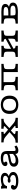

<svg xmlns="http://www.w3.org/2000/svg" viewBox="2138 -2604 478 4793"><g transform="rotate(-90 2376.5 -208.0)"><path d="M256.5 11.3Q156.5 11.3 96.8 -19.8Q37.1 -50.8 37.1 -102.4Q37.1 -133.1 56.9 -153.2Q76.6 -173.4 106.5 -173.4Q129 -173.4 142.7 -162.1Q156.5 -150.8 156.5 -132.3Q156.5 -117.7 149.2 -108.1Q141.9 -98.4 134.7 -91.5Q127.4 -84.7 127.4 -76.6Q127.4 -62.1 160.1 -53.6Q192.7 -45.2 247.6 -45.2Q325 -45.2 364.5 -63.7Q404 -82.3 404 -119.4Q404 -147.6 381.5 -166.9Q358.9 -186.3 314.5 -194.4Q301.6 -189.5 287.1 -186.3Q272.6 -183.1 261.3 -183.1Q238.7 -183.1 225 -193.1Q211.3 -203.2 211.3 -218.5Q211.3 -234.7 226.6 -244.4Q241.9 -254 267.7 -254Q279 -254 291.9 -252Q304.8 -250 315.3 -246Q346 -254 365.3 -273.8Q384.7 -293.5 384.7 -316.1Q384.7 -341.9 358.9 -356.5Q333.1 -371 286.3 -371Q218.5 -371 177.4 -345.2Q136.3 -319.4 126.6 -271.8H67.7Q71 -307.3 69.8 -334.3Q68.5 -361.3 66.1 -382.3Q63.7 -403.2 62.1 -420.2H121Q125 -409.7 130.2 -405.2Q135.5 -400.8 142.7 -400.8Q156.5 -400.8 177.8 -407.3Q199.2 -413.7 230.2 -420.2Q261.3 -426.6 304 -426.6Q375.8 -426.6 416.9 -399.2Q458.1 -371.8 458.1 -324.2Q458.1 -294.4 438.3 -270.2Q418.5 -246 377.4 -226.6V-225Q425.8 -214.5 452.8 -186.3Q479.8 -158.1 479.8 -117.7Q479.8 -58.1 420.2 -23.4Q360.5 11.3 256.5 11.3Z M929.8 -206.5V-303.2Q929.8 -335.5 898 -352Q866.1 -368.5 805.6 -368.5Q766.1 -368.5 741.1 -361.7Q716.1 -354.8 716.1 -343.5Q716.1 -337.9 721.8 -331.9Q727.4 -325.8 733.1 -317.7Q738.7 -309.7 738.7 -297.6Q738.7 -281.5 723.4 -271.4Q708.1 -261.3 683.1 -261.3Q657.3 -261.3 641.5 -277Q625.8 -292.7 625.8 -317.7Q625.8 -350.8 651.2 -375Q676.6 -399.2 722.2 -412.9Q767.7 -426.6 828.2 -426.6Q921.8 -426.6 962.1 -389.5Q1002.4 -352.4 1002.4 -266.9V-206.5ZM750 11.3Q685.5 11.3 648.4 -18.5Q611.3 -48.4 611.3 -100Q611.3 -143.5 634.3 -169Q657.3 -194.4 693.5 -207.7Q729.8 -221 770.6 -228.2Q811.3 -235.5 847.6 -241.5Q883.9 -247.6 907.3 -258.1Q930.6 -268.5 930.6 -289.5L939.5 -223.4Q922.6 -207.3 892.3 -198.8Q862.1 -190.3 827 -184.7Q791.9 -179 760.9 -171.4Q729.8 -163.7 709.7 -148.8Q689.5 -133.9 689.5 -106.5Q689.5 -81.5 710.1 -68.1Q730.6 -54.8 770.2 -54.8Q823.4 -54.8 867.3 -75.4Q911.3 -96 940.3 -137.9L941.1 -74.2Q902.4 -31.5 854.4 -10.1Q806.5 11.3 750 11.3ZM1002.4 -94.4Q1002.4 -75 1010.9 -65.7Q1019.4 -56.5 1037.1 -56.5Q1053.2 -56.5 1073.4 -64.1Q1093.5 -71.8 1115.3 -85.5L1140.3 -37.9Q1115.3 -13.7 1083.5 -1.2Q1051.6 11.3 1015.3 11.3Q973.4 11.3 951.6 -6Q929.8 -23.4 929.8 -57.3V-206.5H1002.4Z M1577.4 0V-57.3Q1604 -57.3 1616.9 -60.5Q1629.8 -63.7 1631 -70.2Q1632.3 -76.6 1621.8 -84.7L1356.5 -309.7Q1335.5 -327.4 1316.9 -337.5Q1298.4 -347.6 1275.4 -352Q1252.4 -356.5 1218.5 -357.3V-414.5Q1241.9 -413.7 1278.2 -412.5Q1314.5 -411.3 1347.6 -411.3Q1359.7 -411.3 1374.6 -411.7Q1389.5 -412.1 1414.1 -412.9Q1438.7 -413.7 1479.8 -414.5V-357.3Q1453.2 -357.3 1439.9 -354Q1426.6 -350.8 1426.2 -345.2Q1425.8 -339.5 1435.5 -330.6L1700 -104.8Q1727.4 -81.5 1760.9 -69.4Q1794.4 -57.3 1831.5 -57.3V0Q1808.9 -0.8 1773.4 -2Q1737.9 -3.2 1706.5 -3.2Q1675 -3.2 1639.5 -2Q1604 -0.8 1577.4 0ZM1210.5 0V-57.3Q1245.2 -57.3 1272.6 -63.3Q1300 -69.4 1325 -83.9Q1350 -98.4 1376.6 -121.8L1494.4 -226.6L1538.7 -196.8L1441.1 -109.7Q1428.2 -98.4 1425.4 -88.7Q1422.6 -79 1429.4 -72.2Q1436.3 -65.3 1453.6 -61.3Q1471 -57.3 1498.4 -57.3V0Q1475.8 -1.6 1444 -2Q1412.1 -2.4 1367.7 -2.4Q1346 -2.4 1316.5 -2Q1287.1 -1.6 1258.5 -1.2Q1229.8 -0.8 1210.5 0ZM1559.7 -197.6 1516.9 -228.2 1609.7 -316.1Q1623.4 -329 1623.4 -338.3Q1623.4 -347.6 1608.1 -352.4Q1592.7 -357.3 1558.9 -357.3V-414.5Q1593.5 -413.7 1615.7 -413.3Q1637.9 -412.9 1655.2 -412.5Q1672.6 -412.1 1691.1 -412.1Q1729 -412.1 1759.3 -412.9Q1789.5 -413.7 1807.3 -414.5V-357.3Q1778.2 -357.3 1754.8 -351.6Q1731.5 -346 1709.7 -332.3Q1687.9 -318.5 1662.1 -294.4Z M2157.3 11.3Q2093.5 11.3 2041.9 -11.3Q1990.3 -33.9 1959.7 -81.9Q1929 -129.8 1929 -207.3Q1929 -284.7 1959.3 -333.1Q1989.5 -381.5 2041.5 -404Q2093.5 -426.6 2157.3 -426.6Q2221.8 -426.6 2273 -404Q2324.2 -381.5 2354.4 -333.1Q2384.7 -284.7 2384.7 -207.3Q2384.7 -130.6 2354.4 -82.3Q2324.2 -33.9 2273 -11.3Q2221.8 11.3 2157.3 11.3ZM2157.3 -45.2Q2222.6 -45.2 2264.5 -83.1Q2306.5 -121 2306.5 -207.3Q2306.5 -293.5 2264.5 -331.9Q2222.6 -370.2 2157.3 -370.2Q2091.1 -370.2 2049.2 -331.9Q2007.3 -293.5 2007.3 -207.3Q2007.3 -121 2049.2 -83.1Q2091.1 -45.2 2157.3 -45.2Z M2974.2 0V-410.5H3010.5Q3063.7 -410.5 3102.4 -411.3Q3141.1 -412.1 3178.2 -412.9V-356.5L3129 -351.6Q3079 -346.8 3062.9 -331Q3046.8 -315.3 3046.8 -270.2V-142.7Q3046.8 -98.4 3062.9 -82.3Q3079 -66.1 3129 -61.3L3178.2 -56.5V0Q3141.1 -0.8 3102.4 -1.6Q3063.7 -2.4 3010.5 -2.4Q2992.7 -2.4 2974.2 0ZM2686.3 -2.4Q2633.1 -2.4 2594.4 -1.6Q2555.6 -0.8 2518.5 0V-56.5L2567.7 -61.3Q2617.7 -66.1 2633.9 -82.3Q2650 -98.4 2650 -142.7V-270.2Q2650 -315.3 2633.9 -331Q2617.7 -346.8 2567.7 -351.6L2518.5 -356.5V-412.9Q2555.6 -412.1 2594.4 -411.3Q2633.1 -410.5 2686.3 -410.5H2722.6V-142.7Q2722.6 -98.4 2738.7 -82.3Q2754.8 -66.1 2804.8 -61.3L2854 -56.5V0Q2816.9 -0.8 2778.2 -1.6Q2739.5 -2.4 2686.3 -2.4ZM2703.2 -357.3V-410.5H2992.7V-357.3Z M3842.7 -2.4Q3808.1 -2.4 3781.9 -1.6Q3755.6 -0.8 3731.5 0V-56.5L3740.3 -57.3Q3782.3 -61.3 3794.4 -79.8Q3806.5 -98.4 3806.5 -142.7V-206.5H3879V-142.7Q3879 -98.4 3895.2 -82.3Q3911.3 -66.1 3961.3 -61.3L4010.5 -56.5V0Q3973.4 -0.8 3934.7 -1.6Q3896 -2.4 3842.7 -2.4ZM3518.5 -2.4Q3465.3 -2.4 3426.6 -1.6Q3387.9 -0.8 3350.8 0V-56.5L3400 -61.3Q3450 -66.1 3466.1 -82.3Q3482.3 -98.4 3482.3 -142.7V-270.2Q3482.3 -315.3 3466.1 -331Q3450 -346.8 3400 -351.6L3350.8 -356.5V-412.9Q3387.9 -412.1 3426.6 -411.3Q3465.3 -410.5 3518.5 -410.5Q3554 -410.5 3579.8 -411.3Q3605.6 -412.1 3629.8 -412.9V-356.5L3621 -355.6Q3579 -352.4 3566.9 -333.9Q3554.8 -315.3 3554.8 -270.2V-142.7Q3554.8 -98.4 3566.9 -79.8Q3579 -61.3 3621 -57.3L3629.8 -56.5V0Q3605.6 -0.8 3579.8 -1.6Q3554 -2.4 3518.5 -2.4ZM3806.5 -206.5V-270.2Q3806.5 -315.3 3794.4 -333.9Q3782.3 -352.4 3740.3 -355.6L3731.5 -356.5V-412.9Q3755.6 -412.1 3781.9 -411.3Q3808.1 -410.5 3842.7 -410.5Q3896 -410.5 3934.7 -411.3Q3973.4 -412.1 4010.5 -412.9V-356.5L3961.3 -351.6Q3911.3 -346.8 3895.2 -331Q3879 -315.3 3879 -270.2V-206.5ZM3511.3 -84.7V-146.8L3848.4 -329.8V-267.7Z M4350.8 -2.4Q4297.6 -2.4 4258.9 -1.6Q4220.2 -0.8 4183.1 0V-56.5L4232.3 -61.3Q4282.3 -66.1 4298.4 -82.3Q4314.5 -98.4 4314.5 -142.7V-270.2Q4314.5 -315.3 4298.4 -331Q4282.3 -346.8 4232.3 -351.6L4183.1 -356.5V-412.9Q4220.2 -412.1 4258.9 -411.3Q4297.6 -410.5 4350.8 -410.5H4351.6Q4387.1 -410.5 4416.5 -411.7Q4446 -412.9 4476.6 -412.9Q4583.1 -412.9 4628.6 -389.1Q4674.2 -365.3 4674.2 -315.3Q4674.2 -283.9 4656 -260.1Q4637.9 -236.3 4603.2 -222.6V-221Q4659.7 -210.5 4683.9 -187.1Q4708.1 -163.7 4708.1 -123.4Q4708.1 -62.1 4651.2 -31Q4594.4 0 4471.8 0Q4441.1 0 4412.9 -1.2Q4384.7 -2.4 4351.6 -2.4ZM4387.1 -134.7Q4387.1 -102.4 4392.3 -85.5Q4397.6 -68.5 4412.5 -62.9Q4427.4 -57.3 4456.5 -57.3H4480.6Q4567.7 -57.3 4600 -73.8Q4632.3 -90.3 4632.3 -124.2Q4632.3 -153.2 4607.3 -169Q4582.3 -184.7 4522.6 -184.7H4350V-238.7H4452.4Q4536.3 -238.7 4567.3 -254Q4598.4 -269.4 4598.4 -301.6Q4598.4 -329.8 4573 -342.7Q4547.6 -355.6 4483.1 -355.6H4380.6L4387.1 -363.7Z"/></g></svg>

Font: Playfair 5pt SemiExpanded Light
Style: Regular
Weight: 300
Width: 6
Designer: Claus Eggers Sørensen
Foundry: Claus Eggers Sørensen
Version: Version 2.203